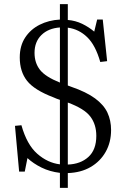

<svg xmlns="http://www.w3.org/2000/svg" viewBox="-20 -818 600 923"><path d="M268 85V13Q219 7 179.5 -12.5Q140 -32 112 -58L99 7H72L52 -213L83 -216Q109 -123 159 -79Q209 -35 268 -28V-338Q252 -343 237 -350Q145 -385 110 -429.5Q75 -474 75 -542Q75 -598 101 -637.5Q127 -677 170.5 -699Q214 -721 268 -724V-798H306V-722Q343 -719 375 -703.5Q407 -688 433 -666L447 -724H474L495 -524L462 -520Q439 -601 399 -639.5Q359 -678 306 -685V-407Q313 -404 322 -401Q395 -376 437 -345Q479 -314 496.5 -276.5Q514 -239 514 -193Q514 -134 488 -88Q462 -42 415.5 -15Q369 12 306 14V85ZM268 -421V-686Q212 -682 179 -649.5Q146 -617 146 -564Q146 -516 172 -482.5Q198 -449 268 -421ZM306 -27Q367 -29 405 -63.5Q443 -98 443 -165Q443 -220 414 -258Q385 -296 306 -325Z"/></svg>

Font: Literata 36pt Light
Style: Regular
Weight: 300
Designer: Latin by Veronika Burian and Jose Scaglione. Greek by Irene Vlachou. Cyrillic by Vera Evstafieva.
Foundry: TypeTogether
Version: Version 3.002